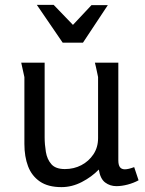

<svg xmlns="http://www.w3.org/2000/svg" viewBox="-20 -754 593 787"><path d="M163 -497V-191Q163 -162 168 -131.5Q173 -101 190.5 -81Q208 -61 246 -61Q283 -61 313.5 -77Q344 -93 363 -121.5Q382 -150 382 -188V-438Q382 -439 379 -452.5Q376 -466 373 -480.5Q370 -495 369 -497H465V-97Q465 -78 471.5 -69Q478 -60 492 -60Q506 -60 530 -69L548 -15Q528 -4 503.5 2.5Q479 9 457 9Q431 9 411 -6Q391 -21 385 -59Q356 -29 315.5 -8Q275 13 232 13Q177 13 143.5 -10Q110 -33 95 -72.5Q80 -112 80 -164V-438L67 -497ZM279 -652 355 -733H422L320 -579H237L131 -734H200Z"/></svg>

Font: Rosario Light
Style: Regular
Weight: 400
Version: Version 1.101; ttfautohint (v1.8.1.43-b0c9)